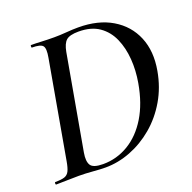

<svg xmlns="http://www.w3.org/2000/svg" viewBox="-115 -741 857 859"><g transform="rotate(-20 314.0 -311.5)"><path d="M246 4Q222 4 186.5 1Q151 -2 120 -2Q88 -2 61.5 -1Q35 0 12 0Q9 0 9 -6Q9 -12 12 -12Q41 -12 56 -17Q71 -22 78.5 -37Q86 -52 91 -81L173 -544Q181 -587 170.5 -600Q160 -613 119 -613Q117 -613 117 -619Q117 -625 119 -625Q142 -625 169.5 -623.5Q197 -622 229 -622Q257 -622 287.5 -624.5Q318 -627 344 -627Q439 -627 504.5 -588Q570 -549 598.5 -480.5Q627 -412 611 -323Q598 -249 562.5 -188.5Q527 -128 476 -85Q425 -42 365.5 -19Q306 4 246 4ZM241 -14Q306 -14 362 -47.5Q418 -81 457 -145Q496 -209 512 -301Q522 -358 518 -412.5Q514 -467 494.5 -511.5Q475 -556 437 -582.5Q399 -609 339 -609Q297 -609 280.5 -594.5Q264 -580 257 -542L177 -92Q170 -52 182 -33Q194 -14 241 -14Z"/></g></svg>

Font: Cormorant SemiBold
Style: Italic
Weight: 600
Italic angle: -10°
Designer: Christian Thalmann (Catharsis Fonts)
Foundry: Catharsis Fonts
Version: Version 4.000